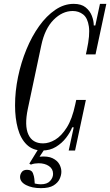

<svg xmlns="http://www.w3.org/2000/svg" viewBox="-20 -770 571 995"><path d="M199 10Q150 10 118.5 -20.5Q87 -51 72.5 -104Q58 -157 58 -224Q58 -297 73.5 -371.5Q89 -446 117 -514Q145 -582 183 -635Q221 -688 266.5 -719Q312 -750 362 -750Q401 -750 423.5 -732Q446 -714 456 -688Q466 -662 466 -638H474L498 -750H531L475 -488H425L430 -511Q447 -589 440.5 -633Q434 -677 411 -695Q388 -713 357 -713Q303 -713 257.5 -667Q212 -621 194 -535L124 -205Q106 -119 127 -73Q148 -27 203 -27Q234 -27 266 -46Q298 -65 326 -109Q354 -153 370 -229L375 -252H425L369 10H336L362 -110H354Q344 -84 322.5 -56Q301 -28 270 -9Q239 10 199 10ZM192 205Q146 205 115 189Q84 173 84 147Q84 134 92.5 122Q101 110 120 110Q144 110 150.5 127Q157 144 158 157L160 181Q165 182 173.5 183.5Q182 185 192 185Q224 185 239.5 168Q255 151 255 131Q255 105 233.5 90.5Q212 76 180 76Q171 76 160.5 77.5Q150 79 140 83L132 78L180 0H213L185 42Q228 38 252.5 50Q277 62 287.5 81Q298 100 298 120Q298 138 289 157.5Q280 177 257.5 191Q235 205 192 205Z"/></svg>

Font: Xanh Mono
Style: Italic
Weight: 400
Italic angle: -12°
Monospace: yes
Designer: Lam Bao, Duy Dao
Foundry: Yellow Type Foundry
Version: Version 3.101; ttfautohint (v1.8.3)